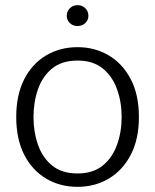

<svg xmlns="http://www.w3.org/2000/svg" viewBox="-20 -714 600 745"><path d="M281 11Q213 11 159 -21Q105 -53 74 -113.5Q43 -174 43 -260Q43 -346 74 -406.5Q105 -467 159 -499Q213 -531 281 -531Q348 -531 402 -499Q456 -467 487.5 -406.5Q519 -346 519 -260Q519 -174 487.5 -113.5Q456 -53 402 -21Q348 11 281 11ZM281 -41Q341 -41 378.5 -71.5Q416 -102 434 -152Q452 -202 452 -260Q452 -318 434 -368Q416 -418 378.5 -448.5Q341 -479 281 -479Q220 -479 182.5 -448.5Q145 -418 127.5 -368Q110 -318 110 -260Q110 -202 127.5 -152Q145 -102 182.5 -71.5Q220 -41 281 -41ZM281 -613Q263 -613 251 -624.5Q239 -636 239 -653Q239 -670 251 -682Q263 -694 281 -694Q299 -694 311 -682Q323 -670 323 -653Q323 -636 311 -624.5Q299 -613 281 -613Z"/></svg>

Font: Murecho Light
Style: Regular
Weight: 300
Designer: Neil Summerour
Foundry: Positype
Version: Version 1.010; ttfautohint (v1.8.3)